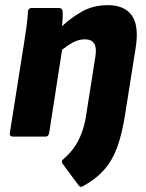

<svg xmlns="http://www.w3.org/2000/svg" viewBox="-20 -528 566 742"><path d="M300 192Q291 197 285 190L222 105Q219 101 219.5 95.5Q220 90 226 86Q248 67 265 44Q282 21 294.5 -11Q307 -43 313 -83L349 -312Q359 -376 308 -376Q285 -376 264 -365Q243 -354 220 -336L170 -14Q167 0 156 0H31Q16 0 18 -14L74 -368Q79 -400 83 -429.5Q87 -459 88 -483Q89 -497 102 -497H208Q221 -497 222 -484Q223 -472 222 -457.5Q221 -443 220 -427Q255 -460 298 -484Q341 -508 397 -508Q462 -508 490 -467.5Q518 -427 504 -341L463 -83Q452 -12 433.5 39.5Q415 91 383 127.5Q351 164 300 192Z"/></svg>

Font: Sofia Sans Semi Condensed Black
Style: Italic
Weight: 900
Italic angle: -9°
Version: Version 4.100